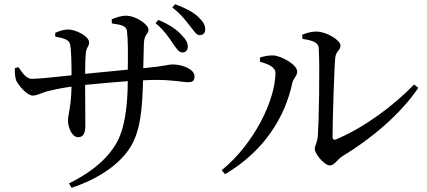

<svg xmlns="http://www.w3.org/2000/svg" viewBox="-20 -843 2040 918"><path d="M724 -732C765 -698 788 -663 806 -636C824 -611 834 -593 851 -592C866 -591 877 -602 878 -618C878 -638 871 -652 848 -676C824 -703 787 -727 737 -748ZM515 -731C559 -725 584 -719 587 -696C592 -655 592 -596 591 -510L387 -490C387 -529 388 -567 390 -585C392 -618 406 -619 406 -640C406 -671 340 -702 306 -702C287 -702 263 -695 244 -686V-668C287 -660 310 -653 315 -631C321 -607 322 -537 322 -483C263 -477 169 -466 132 -466C106 -466 88 -493 68 -522L51 -517C50 -497 52 -471 58 -457C68 -436 108 -386 137 -386C158 -386 181 -400 207 -407C235 -414 274 -422 322 -429C320 -327 305 -297 305 -266C305 -234 324 -187 353 -187C377 -187 388 -203 388 -243C388 -277 387 -356 387 -437C447 -443 521 -450 591 -455C590 -339 578 -223 531 -149C476 -61 388 -5 310 34L322 55C448 13 542 -52 593 -124C655 -209 660 -331 664 -459C687 -460 708 -461 727 -461C810 -461 852 -450 879 -450C900 -450 910 -456 910 -478C910 -513 851 -535 805 -535C784 -535 774 -527 665 -517C666 -556 667 -602 668 -638C671 -683 690 -679 690 -701C690 -726 630 -768 581 -768C561 -768 537 -760 514 -751ZM804 -807C848 -773 868 -744 888 -719C908 -695 918 -675 934 -675C951 -675 961 -685 961 -701C962 -722 952 -739 929 -761C904 -785 868 -804 817 -823Z M1426 -657C1476 -650 1503 -639 1504 -613C1510 -517 1504 -252 1500 -197C1497 -157 1485 -150 1485 -130C1485 -108 1531 -52 1557 -52C1579 -52 1594 -82 1617 -96C1750 -176 1894 -295 1980 -423L1960 -439C1861 -337 1723 -234 1588 -177C1577 -172 1570 -176 1570 -189C1570 -264 1578 -518 1583 -568C1587 -600 1608 -602 1608 -625C1608 -652 1539 -692 1494 -692C1471 -692 1452 -688 1425 -677ZM1297 -495C1297 -367 1197 -157 1040 -29L1056 -10C1246 -122 1343 -286 1377 -444C1382 -469 1401 -479 1401 -501C1401 -534 1325 -576 1287 -578C1263 -579 1240 -573 1223 -568V-548C1250 -540 1297 -526 1297 -495Z"/></svg>

Font: Source Han Serif JP Medium
Style: Regular
Weight: 500
Designer: Ryoko NISHIZUKA 西塚涼子 (kana & ideographs); Frank Grießhammer (Latin, Greek & Cyrillic); Wenlong ZHANG 张文龙 (bopomofo); San
Foundry: Adobe Systems Incorporated
Version: Version 1.001;PS 1.001;hotconv 16.6.54;makeotf.lib2.5.65590